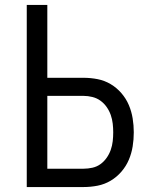

<svg xmlns="http://www.w3.org/2000/svg" viewBox="-20 -755 640 775"><path d="M88 0V-735H171V-441H317Q346 -441 374 -435.5Q402 -430 426.5 -415.5Q451 -401 470 -379Q489 -357 500 -331Q511 -305 515.5 -277Q520 -249 520 -221Q520 -192 515.5 -164Q511 -136 500 -110Q489 -84 470 -62Q451 -40 426.5 -25.5Q402 -11 374 -5.5Q346 0 317 0ZM317 -74Q335 -74 353 -78Q371 -82 385.5 -92.5Q400 -103 410.5 -118Q421 -133 427 -150Q433 -167 435 -185Q437 -203 437 -221Q437 -238 435 -256Q433 -274 427 -291Q421 -308 410.5 -323Q400 -338 385.5 -348.5Q371 -359 353 -363.5Q335 -368 317 -368H171V-74Z"/></svg>

Font: R Plex Mono
Style: Regular
Weight: 400
Monospace: yes
Designer: Belleve Invis
Foundry: Belleve Invis
Version: Version 31.8.0